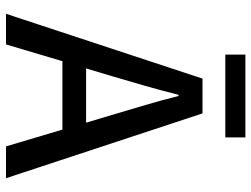

<svg xmlns="http://www.w3.org/2000/svg" viewBox="-119 -719 838 640"><g transform="rotate(90 300.0 -399.0)"><path d="M235 -357 208 -267H389L362 -357Q346 -411 330 -465Q314 -519 300 -575H296Q282 -519 266.5 -465Q251 -411 235 -357ZM26 0 242 -655H358L574 0H468L412 -188H184L128 0ZM162 -731V-798H438V-731Z"/></g></svg>

Font: Source Code Pro Medium
Style: Regular
Weight: 500
Monospace: yes
Designer: Paul D. Hunt, Teo Tuominen
Foundry: Adobe Systems Incorporated
Version: Version 2.030;PS 1.000;hotconv 16.6.51;makeotf.lib2.5.65220